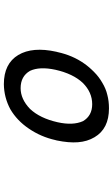

<svg xmlns="http://www.w3.org/2000/svg" viewBox="195 -796 609 1040"><g transform="rotate(-90 500.0 -275.5)"><path d="M259.8 -273.4 261.7 -280.3Q279.3 -359.4 324.2 -424.8Q367.2 -488.3 428.7 -524.4Q492.2 -558.6 564.5 -559.6Q675.8 -559.6 722.7 -481.4Q768.6 -404.3 740.2 -275.4L738.3 -268.6Q720.7 -187.5 676.8 -125Q657.2 -96.7 628.9 -69.3Q604.5 -44.9 572.3 -26.4Q540 -6.8 505.9 1Q472.7 9.8 433.6 9.8Q323.2 9.8 277.3 -68.4Q253.9 -107.4 250 -158.2Q246.1 -207 259.8 -273.4ZM430.7 -418Q379.9 -364.3 358.4 -268.6Q339.8 -185.5 364.3 -130.9Q393.6 -81.1 456.1 -81.1Q520.5 -81.1 571.3 -131.8Q621.1 -184.6 642.6 -280.3Q661.1 -366.2 636.7 -418Q607.4 -468.8 543 -468.8Q483.4 -468.8 430.7 -418Z"/></g></svg>

Font: RobotoJAA
Style: Medium
Weight: 500
Version: Version 2.05; 2016-11-05